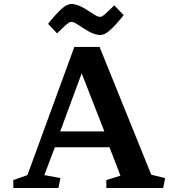

<svg xmlns="http://www.w3.org/2000/svg" viewBox="-20 -946 872 966"><path d="M811 -50 801 0H515V-40L586 -62L531 -205H256L203 -65L284 -50L274 0H47V-40L118 -65L354 -710H481L741 -67ZM283 -285H505L391 -577ZM398 -805Q382 -815 364.5 -826.5Q347 -838 333 -835Q319 -829 295 -805L267 -778L222 -826Q224 -829 234.5 -842Q245 -855 259.5 -871Q274 -887 289.5 -901Q305 -915 316 -920Q334 -929 354.5 -924.5Q375 -920 393.5 -910Q412 -900 424 -892Q440 -882 457.5 -870.5Q475 -859 489 -862Q494 -863 505 -872Q516 -881 527 -892L555 -919L602 -870Q600 -867 589.5 -854Q579 -841 564.5 -825Q550 -809 534.5 -795Q519 -781 508 -776Q490 -767 469 -771.5Q448 -776 429 -786.5Q410 -797 398 -805Z"/></svg>

Font: Brawler
Style: Bold
Weight: 700
Designer: Oleg Frolov, Haley Fiege
Foundry: Oleg Frolov, Haley Fiege
Version: Version 1.101; ttfautohint (v1.8.3)